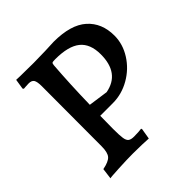

<svg xmlns="http://www.w3.org/2000/svg" viewBox="-176 -775 914 914"><g transform="rotate(-45 281.0 -317.5)"><path d="M60 -47Q102 -55 116.5 -71.5Q131 -88 131 -130L132 -533Q132 -564 124.5 -575.5Q117 -587 97 -587Q86 -587 76 -586Q66 -585 63 -585L59 -590L67 -641L93 -640L184 -639Q218 -639 261 -640.5Q304 -642 321 -643Q436 -643 491.5 -593.5Q547 -544 547 -459Q547 -402 514.5 -350.5Q482 -299 428 -268Q374 -237 314 -237H229L228 -149Q228 -106 231 -86.5Q234 -67 243.5 -60Q253 -53 273 -53Q289 -53 303.5 -54Q318 -55 323 -56L325 -51L316 3Q304 2 272.5 1Q241 0 210 0Q173 0 114 3Q55 6 53 8ZM438 -442Q438 -513 397 -546Q356 -579 268 -579Q251 -579 247.5 -576.5Q244 -574 243 -563Q234 -447 231 -309L330 -295Q438 -315 438 -442Z"/></g></svg>

Font: Alegreya SC Medium
Style: Regular
Weight: 500
Designer: Juan Pablo del Peral
Foundry: Huerta Tipografica
Version: Version 2.007; ttfautohint (v1.6)